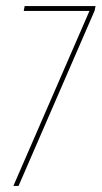

<svg xmlns="http://www.w3.org/2000/svg" viewBox="-20 -611 334 631"><path d="M24 0 274 -575H58L61 -591H294L291 -576L41 0Z"/></svg>

Font: Alumni Sans Pinstripe
Style: Italic
Weight: 400
Italic angle: -8°
Designer: Robert E. Leuschke
Foundry: Robert E. Leuschke
Version: Version 1.010; ttfautohint (v1.8.4.7-5d5b)